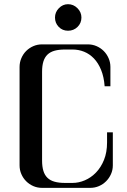

<svg xmlns="http://www.w3.org/2000/svg" viewBox="-20 -909 615 929"><path d="M183.6 -694.3Q161.1 -694.3 141.4 -685.8Q121.6 -677.2 106.7 -662.4Q91.8 -647.5 83.3 -627.4Q74.7 -607.4 74.7 -585V-108.9Q74.7 -86.4 83.3 -66.7Q91.8 -46.9 106.7 -32Q121.6 -17.1 141.4 -8.5Q161.1 0 183.6 0H416.5Q439 0 458.7 -8.5Q478.5 -17.1 493.4 -32Q508.3 -46.9 517.1 -66.7Q525.9 -86.4 525.9 -108.9V-268.6H498V-219.7Q498 -171.9 483.2 -135.3Q468.3 -98.6 444.3 -74Q420.4 -49.3 390.6 -36.6Q360.8 -23.9 331.1 -23.9H294.4Q265.1 -23.9 244.1 -29.8Q223.1 -35.6 209.7 -48.6Q196.3 -61.5 189.9 -82.3Q183.6 -103 183.6 -132.8V-561.5Q183.6 -590.8 189.9 -611.3Q196.3 -631.8 209.7 -644.8Q223.1 -657.7 244.1 -663.6Q265.1 -669.4 294.4 -669.4H331.1Q360.4 -669.4 387 -658.7Q413.6 -647.9 434.6 -626Q455.6 -604 469.2 -570.6Q482.9 -537.1 486.3 -491.7H514.2V-585Q514.2 -607.4 505.4 -627.4Q496.6 -647.5 481.7 -662.4Q466.8 -677.2 447 -685.8Q427.2 -694.3 404.8 -694.3ZM309.1 -888.7Q335.4 -888.7 354.7 -869.4Q374 -850.1 374 -824.2Q374 -797.4 355.2 -778.8Q336.4 -760.3 309.1 -760.3Q282.2 -760.3 264.2 -778.8Q246.1 -797.4 246.1 -824.2Q246.1 -850.1 264.9 -869.4Q283.7 -888.7 309.1 -888.7Z"/></svg>

Font: Unique
Style: Regular
Weight: 400
Designer: Anna Pocius (aka Artmaker)
Foundry: Anna Pocius
Version: Version 1.000 2013 initial release